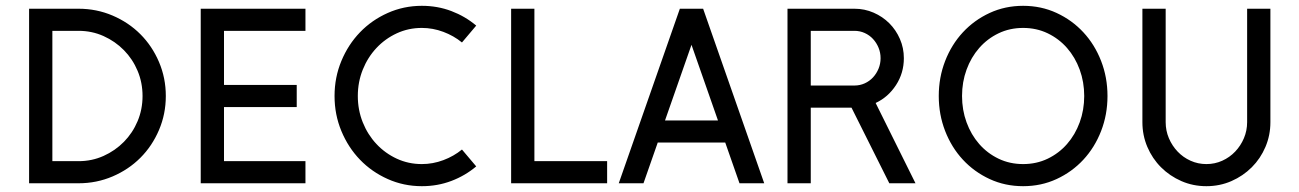

<svg xmlns="http://www.w3.org/2000/svg" viewBox="-20 -630 4467 660"><path d="M550 -300Q550 -238 526.5 -183Q503 -128 462.5 -87.5Q422 -47 367 -23.5Q312 0 250 0H80V-600H250Q312 -600 367 -576.5Q422 -553 462.5 -512.5Q503 -472 526.5 -417Q550 -362 550 -300ZM470 -300Q470 -346 453 -386.5Q436 -427 406 -457.5Q376 -488 336 -506Q296 -524 250 -524H160V-76H250Q296 -76 336 -94Q376 -112 406 -142.5Q436 -173 453 -213.5Q470 -254 470 -300Z M1030 0H670V-600H1030V-524H750V-338H1000V-262H750V-76H1030Z M1617 -58Q1579 -26 1531.5 -8Q1484 10 1430 10Q1368 10 1313 -14.5Q1258 -39 1217.5 -81Q1177 -123 1153.5 -179.5Q1130 -236 1130 -300Q1130 -364 1153.5 -420.5Q1177 -477 1217.5 -519Q1258 -561 1313 -585.5Q1368 -610 1430 -610Q1484 -610 1531.5 -592Q1579 -574 1617 -542L1568 -484Q1540 -507 1504 -520.5Q1468 -534 1430 -534Q1384 -534 1344 -515.5Q1304 -497 1274 -465Q1244 -433 1227 -390.5Q1210 -348 1210 -300Q1210 -252 1227 -209.5Q1244 -167 1274 -135Q1304 -103 1344 -84.5Q1384 -66 1430 -66Q1468 -66 1504 -79.5Q1540 -93 1568 -116Z M2067 0H1737V-600H1817V-76H2067Z M2607 0H2522L2473 -140H2241L2192 0H2107L2317 -600H2397ZM2448 -216 2357 -476 2266 -216Z M3127 0H3037L2907 -260H2767V0H2687V-600H2917Q2952 -600 2983 -586.5Q3014 -573 3037 -550Q3060 -527 3073.5 -496Q3087 -465 3087 -430Q3087 -379 3060 -337.5Q3033 -296 2990 -276ZM3007 -430Q3007 -449 3000 -466Q2993 -483 2981 -496Q2969 -509 2952.5 -516.5Q2936 -524 2917 -524H2767V-336H2917Q2936 -336 2952.5 -343.5Q2969 -351 2981 -364Q2993 -377 3000 -394Q3007 -411 3007 -430Z M3787 -300Q3787 -236 3765 -179.5Q3743 -123 3704 -81Q3665 -39 3612 -14.5Q3559 10 3497 10Q3435 10 3382 -14.5Q3329 -39 3290 -81Q3251 -123 3229 -179.5Q3207 -236 3207 -300Q3207 -364 3229 -420.5Q3251 -477 3290 -519Q3329 -561 3382 -585.5Q3435 -610 3497 -610Q3559 -610 3612 -585.5Q3665 -561 3704 -519Q3743 -477 3765 -420.5Q3787 -364 3787 -300ZM3707 -300Q3707 -348 3691.5 -390.5Q3676 -433 3648 -465Q3620 -497 3581.5 -515.5Q3543 -534 3497 -534Q3451 -534 3412.5 -515.5Q3374 -497 3346 -465Q3318 -433 3302.5 -390.5Q3287 -348 3287 -300Q3287 -252 3302.5 -209.5Q3318 -167 3346 -135Q3374 -103 3412.5 -84.5Q3451 -66 3497 -66Q3543 -66 3581.5 -84.5Q3620 -103 3648 -135Q3676 -167 3691.5 -209.5Q3707 -252 3707 -300Z M4347 -210Q4347 -165 4330 -125Q4313 -85 4283 -55Q4253 -25 4213 -7.5Q4173 10 4127 10Q4081 10 4041 -7.5Q4001 -25 3971 -55Q3941 -85 3924 -125Q3907 -165 3907 -210V-600H3987V-210Q3987 -181 3998 -155Q4009 -129 4028 -109Q4047 -89 4072.5 -77.5Q4098 -66 4127 -66Q4156 -66 4181.5 -77.5Q4207 -89 4226 -109Q4245 -129 4256 -155Q4267 -181 4267 -210V-600H4347Z"/></svg>

Font: Gauge
Style: Regular
Weight: 400
Designer: Daniel Pimley
Foundry: Daniel Pimley
Version: Version 2.0